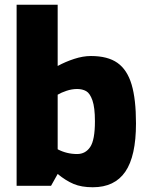

<svg xmlns="http://www.w3.org/2000/svg" viewBox="-20 -783 628 809"><path d="M223 -50 195 0H50V-763H223V-505Q256 -523 293 -535Q330 -547 363 -547Q434 -547 475 -518Q516 -489 534.5 -427Q553 -365 553 -263Q553 -125 508 -59.5Q463 6 371 6Q323 6 290 -8Q257 -22 223 -50ZM380 -272Q380 -330 369.5 -360Q359 -390 343 -399Q327 -408 305 -408Q283 -408 260.5 -400.5Q238 -393 223 -384V-154Q261 -134 305 -134Q340 -134 360 -163.5Q380 -193 380 -272Z"/></svg>

Font: Exo ExtraBold
Style: Regular
Weight: 800
Designer: Natanael Gama
Foundry: Natanael Gama
Version: Version 1.500